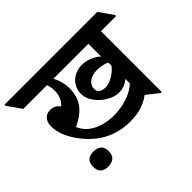

<svg xmlns="http://www.w3.org/2000/svg" viewBox="-226 -855 1194 1194"><g transform="rotate(-45 371.0 -257.5)"><path d="M811 -521H678.2V13.2H668.9L589.8 -48.8Q518.6 5.9 412.1 5.9Q313.5 5.9 235.1 -36.9Q156.7 -79.6 98.4 -163.1Q40 -246.6 40 -322.3Q40 -356.9 58.6 -377.7Q77.1 -398.4 106.9 -398.4Q127 -398.4 141.8 -391.1Q156.7 -383.8 172.9 -366.7Q192.9 -381.8 203.1 -407.2Q213.4 -432.6 213.4 -460.4Q213.4 -496.6 203.1 -521H-4.9L-69.3 -612.3V-622.1H746.6L811 -530.8ZM567.4 -521H260.3Q289.1 -466.8 289.1 -409.7Q289.1 -336.4 254.2 -289.6Q219.2 -242.7 147 -209.5Q171.4 -151.4 231 -122.1Q290.5 -92.8 365.7 -92.8Q423.8 -92.8 480.5 -110.8Q537.1 -128.9 575.7 -164.6V-204.1Q536.6 -170.9 487.3 -170.9Q450.7 -170.9 409.4 -194.8Q368.2 -218.8 341.3 -256.6Q314.5 -294.4 314.5 -331.5Q314.5 -386.7 352.1 -421.9Q389.6 -457 446.3 -457Q476.6 -457 508.8 -445.3Q541 -433.6 567.4 -409.2ZM492.2 -368.2Q448.2 -368.2 421.1 -348.6Q394 -329.1 394 -297.9Q394 -274.4 409.9 -263.9Q425.8 -253.4 450.7 -253.4Q483.4 -253.4 518.1 -274.7Q552.7 -295.9 572.3 -322.8V-351.6Q556.2 -358.9 533.4 -363.5Q510.7 -368.2 492.2 -368.2ZM47.4 41Q47.4 -25.4 116.2 -25.4Q147 -25.4 166 -9.8Q185.1 5.9 185.1 41Q185.1 75.2 165.8 91.1Q146.5 106.9 116.2 106.9Q47.4 106.9 47.4 41Z"/></g></svg>

Font: Noto Serif Devanagari
Style: Bold
Weight: 700
Designer: Monotype Design Team
Foundry: Monotype Imaging Inc.
Version: Version 1.01